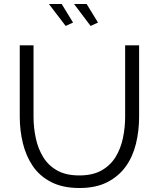

<svg xmlns="http://www.w3.org/2000/svg" viewBox="-20 -937 795 962"><path d="M378 5Q294 5 236 -25Q178 -55 144 -105.5Q110 -156 94.5 -220Q79 -284 79 -352V-710H148V-352Q148 -297 159.5 -244Q171 -191 197 -149Q223 -107 267 -82.5Q311 -58 377 -58Q445 -58 489.5 -83.5Q534 -109 559.5 -151Q585 -193 596 -245.5Q607 -298 607 -352V-710H677V-352Q677 -281 661 -216Q645 -151 609.5 -102Q574 -53 517 -24Q460 5 378 5ZM351 -917H414L471 -824L434 -807ZM225 -917H289L346 -824L309 -807Z"/></svg>

Font: Raleway Thin
Style: Regular
Weight: 400
Version: Version 4.026